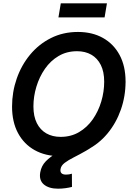

<svg xmlns="http://www.w3.org/2000/svg" viewBox="-20 -931 798 1158"><path d="M340.3 10.7Q253.9 10.7 189.2 -25.4Q124.5 -61.5 88.6 -128.4Q52.7 -195.3 52.7 -288.1Q52.7 -376 80.8 -456.8Q108.9 -537.6 161.4 -601.1Q213.9 -664.6 287.1 -701.4Q360.4 -738.3 450.2 -738.3Q536.6 -738.3 601.1 -702.1Q665.5 -666 701.4 -599.1Q737.3 -532.2 737.3 -439Q737.3 -350.6 709 -269.8Q680.7 -189 628.2 -125.7Q575.7 -62.5 502.7 -25.9Q429.7 10.7 340.3 10.7ZM345.7 -105.5Q408.2 -105.5 457 -134.3Q505.9 -163.1 539.6 -211.4Q573.2 -259.8 590.8 -318.8Q608.4 -377.9 608.4 -438.5Q608.4 -498.5 587.9 -539.3Q567.4 -580.1 530.8 -601.1Q494.1 -622.1 444.8 -622.1Q382.3 -622.1 333.5 -593.3Q284.7 -564.5 251 -515.9Q217.3 -467.3 199.5 -408.2Q181.6 -349.1 181.6 -289.1Q181.6 -229.5 202.1 -188.5Q222.7 -147.5 259.5 -126.5Q296.4 -105.5 345.7 -105.5ZM330.1 207Q274.9 207 244.6 181.6Q214.4 156.2 222.7 108.4Q229.5 69.3 256.3 41.7Q283.2 14.2 322.8 -8.1Q362.3 -30.3 408.7 -53.5Q455.1 -76.7 501.7 -107.2Q548.3 -137.7 588.6 -181.2Q628.9 -224.6 656.5 -287.6Q684.1 -350.6 691.4 -439H737.8Q732.4 -344.7 709.7 -276.1Q687 -207.5 652.6 -158.9Q618.2 -110.4 578.4 -77.4Q538.6 -44.4 498.8 -21.7Q459 1 425.5 17.8Q392.1 34.7 370.4 51Q348.6 67.4 345.2 88.4Q342.3 105 350.6 113.5Q358.9 122.1 378.4 122.1Q387.7 122.1 397 120.6Q406.2 119.1 413.6 116.7L414.1 196.3Q397.5 200.7 375 203.9Q352.5 207 330.1 207ZM625 -911.1 610.8 -826.2H332.5L346.7 -911.1Z"/></svg>

Font: Inter 24pt SemiBold
Style: Italic
Weight: 600
Italic angle: -9.3988°
Designer: Rasmus Andersson
Foundry: rsms
Version: Version 4.001;git-66647c0bb